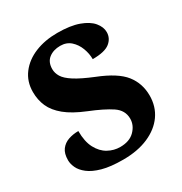

<svg xmlns="http://www.w3.org/2000/svg" viewBox="-171 -850 935 987"><g transform="rotate(-30 296.5 -357.0)"><path d="M277 10Q202 10 154 -3.5Q106 -17 78.5 -38.5Q51 -60 40 -84Q29 -108 29 -129Q29 -169 46 -191.5Q63 -214 90.5 -223.5Q118 -233 150 -233Q150 -170 171 -130.5Q192 -91 225.5 -72.5Q259 -54 296 -54Q352 -54 382.5 -85Q413 -116 413 -155Q413 -205 368 -235Q323 -265 241 -298Q167 -328 125 -362.5Q83 -397 65.5 -436.5Q48 -476 48 -523Q48 -585 82.5 -630.5Q117 -676 175.5 -700Q234 -724 308 -724Q385 -724 434.5 -706Q484 -688 507.5 -659.5Q531 -631 531 -601Q531 -564 501 -540Q471 -516 399 -516Q399 -549 386.5 -582Q374 -615 349.5 -637Q325 -659 288 -659Q247 -659 220 -638Q193 -617 193 -575Q193 -552 206.5 -529.5Q220 -507 257.5 -483Q295 -459 366 -430Q475 -387 517 -333.5Q559 -280 559 -208Q559 -143 524.5 -94Q490 -45 426.5 -17.5Q363 10 277 10Z"/></g></svg>

Font: Noto Serif Lao ExtraBold
Style: Regular
Weight: 800
Designer: Monotype Design Team
Foundry: Monotype Imaging Inc.
Version: Version 2.003; ttfautohint (v1.8.4.7-5d5b)